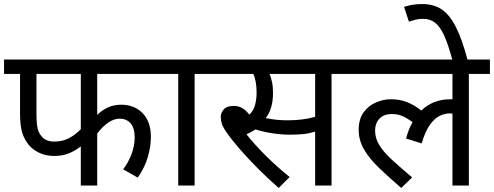

<svg xmlns="http://www.w3.org/2000/svg" viewBox="-20 -916 2439 948"><path d="M460 -551V-349Q485 -373 514 -386Q543 -399 578 -399Q643 -399 684 -357.5Q725 -316 725 -239Q725 -193 710 -141Q695 -89 660 -39L588 -80Q613 -112 629 -154Q645 -196 645 -237Q645 -284 625 -307Q605 -330 570 -330Q517 -330 460 -257V0H379V-193Q355 -174 323 -160Q291 -146 248 -146Q208 -146 176 -160.5Q144 -175 125 -197Q100 -226 89.5 -261.5Q79 -297 79 -354V-551H0V-622H786V-551ZM160 -551V-360Q160 -305 166 -281Q172 -257 188 -240Q208 -217 248 -217Q289 -217 321 -234Q353 -251 379 -278V-551Z M941 -551V0H860V-551H771V-622H1044V-551Z M1617 -551V0H1536V-266Q1507 -257 1478 -254Q1449 -251 1410 -251Q1368 -251 1321.5 -258.5Q1275 -266 1242 -277Q1222 -264 1197 -253Q1238 -201 1293.5 -146Q1349 -91 1410 -42L1356 12Q1300 -37 1250.5 -87Q1201 -137 1163 -181Q1125 -225 1103 -256Q1081 -287 1075.5 -305Q1070 -323 1070 -340Q1070 -359 1085 -376Q1100 -393 1134 -393Q1159 -393 1177.5 -381.5Q1196 -370 1211 -350Q1232 -369 1239.5 -398.5Q1247 -428 1247 -458Q1247 -488 1242.5 -512Q1238 -536 1231 -551H1030V-622H1721V-551ZM1399 -322Q1438 -322 1470 -326Q1502 -330 1536 -339V-551H1311Q1318 -534 1323 -511Q1328 -488 1328 -458Q1328 -416 1318.5 -385Q1309 -354 1292 -333Q1344 -322 1399 -322Z M1706 -551V-622H2399V-551H2295V0H2214V-355Q2208 -356 2200 -356Q2176 -356 2151 -344Q2126 -332 2103 -300.5Q2080 -269 2062 -208L1985 -232Q1997 -278 2017 -313Q1993 -331 1969 -342Q1945 -353 1915 -353Q1875 -353 1853.5 -330Q1832 -307 1832 -271Q1832 -233 1853.5 -198.5Q1875 -164 1916 -126.5Q1957 -89 2015 -40L1961 12Q1903 -38 1855 -83.5Q1807 -129 1779 -175.5Q1751 -222 1751 -275Q1751 -328 1775.5 -361.5Q1800 -395 1837 -410.5Q1874 -426 1910 -426Q1954 -426 1990.5 -411.5Q2027 -397 2060 -370Q2118 -426 2205 -426Q2210 -426 2214 -426V-551Z M2215 -615Q2194 -694 2173.5 -739.5Q2153 -785 2128 -804Q2103 -823 2069 -823Q2047 -823 2030 -818.5Q2013 -814 1999 -809L1975 -882Q2014 -896 2066 -896Q2120 -896 2159.5 -870.5Q2199 -845 2230.5 -783.5Q2262 -722 2290 -615Z"/></svg>

Font: Go Noto Current
Style: Regular
Weight: 400
Designer: Monotype Design Team
Foundry: Monotype Imaging Inc.
Version: Version 2.007; ttfautohint (v1.8) -l 8 -r 50 -G 200 -x 14 -D